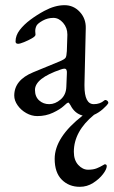

<svg xmlns="http://www.w3.org/2000/svg" viewBox="-20 -434 439 741"><path d="M117 -300Q117 -294 103 -286Q89 -278 73 -271.5Q57 -265 50 -265Q40 -265 40 -274Q40 -297 56 -318Q72 -339 97.5 -358Q123 -377 151 -392Q192 -414 229 -414Q264 -414 288 -388Q312 -362 311 -325L306 -109V-103Q306 -32 342 -32Q366 -32 382 -46Q386 -50 392 -46.5Q398 -43 398 -37V-36Q393 -27 377 -13Q361 1 343 9Q265 73 265 152Q265 184 282 202.5Q299 221 320 221Q340 221 353.5 215.5Q367 210 375 205Q383 200 384 200Q392 200 392 207Q392 219 377.5 238Q363 257 339.5 272Q316 287 288 287Q246 287 218.5 259.5Q191 232 191 179Q191 96 299 12Q268 4 252 -28Q246 -38 244 -38Q239 -38 226 -25Q212 -12 184.5 1Q157 14 124 14Q102 14 81.5 2.5Q61 -9 48 -27.5Q35 -46 35 -65Q35 -125 108 -155L210 -197Q229 -205 233 -211Q237 -217 238 -237L240 -299V-301Q240 -327 223.5 -346Q207 -365 186 -365Q164 -365 145 -354.5Q126 -344 121 -335Q116 -325 116 -314ZM115 -87Q115 -61 131 -46.5Q147 -32 170 -32Q193 -32 214 -50Q235 -68 236 -99L238 -148Q240 -169 229 -169Q223 -169 215 -166Q115 -132 115 -87Z"/></svg>

Font: Benne
Style: Regular
Weight: 400
Designer: John-Daniel Harrington
Version: Version 1.001